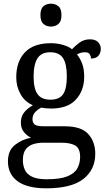

<svg xmlns="http://www.w3.org/2000/svg" viewBox="-20 -780 578 1040"><path d="M231 240Q127 240 75 201.5Q23 163 23 94Q23 35 61 5Q99 -25 148 -34Q128 -43 110.5 -63.5Q93 -84 93 -116Q93 -146 108.5 -168Q124 -190 158 -210Q115 -228 91.5 -269.5Q68 -311 68 -361Q68 -447 115 -496.5Q162 -546 256 -546Q292 -546 324 -536Q356 -526 370 -513Q384 -529 409 -548Q434 -567 467 -567Q497 -567 511.5 -551.5Q526 -536 526 -515Q526 -494 513.5 -478.5Q501 -463 473 -463Q473 -474 466.5 -485.5Q460 -497 440 -497Q417 -497 397 -485Q414 -464 425 -435.5Q436 -407 436 -364Q436 -290 391.5 -241Q347 -192 256 -192Q244 -192 228.5 -193.5Q213 -195 203 -197Q184 -187 170 -172Q156 -157 156 -134Q156 -116 167.5 -106Q179 -96 218 -96H331Q420 -96 458 -54Q496 -12 496 53Q496 139 431.5 189.5Q367 240 231 240ZM233 191Q305 191 344 175.5Q383 160 398.5 132.5Q414 105 414 70Q414 24 388 8.5Q362 -7 312 -7H214Q186 -7 161 0.5Q136 8 120 28Q104 48 104 88Q104 117 115 140.5Q126 164 154 177.5Q182 191 233 191ZM253 -240Q302 -240 322 -270Q342 -300 342 -365Q342 -433 321.5 -465Q301 -497 252 -497Q204 -497 183 -464Q162 -431 162 -364Q162 -300 183.5 -270Q205 -240 253 -240ZM256 -636Q232 -636 215.5 -650Q199 -664 199 -698Q199 -733 215.5 -746.5Q232 -760 256 -760Q279 -760 296 -746.5Q313 -733 313 -698Q313 -664 296 -650Q279 -636 256 -636Z"/></svg>

Font: Noto Serif Khojki
Style: Regular
Weight: 400
Designer: Juan Bruce
Version: Version 2.002